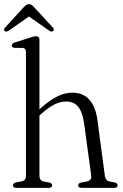

<svg xmlns="http://www.w3.org/2000/svg" viewBox="-26 -905 592 925"><path d="M164 -712.5V-378.5Q210.5 -420.5 248 -439.5Q285.5 -458.5 322 -458.5Q375.5 -458.5 405.2 -424Q435 -389.5 443.5 -325.5L479 -59.5Q482 -35 502 -30.5L526.5 -26Q540.5 -22 540.5 -12.5Q540.5 0 524.5 0H367Q350.5 0 350.5 -12.5Q350.5 -22 364.5 -25.5L391.5 -30.5Q416.5 -35.5 413.5 -59L379 -311.5Q371.5 -364.5 351 -390.2Q330.5 -416 291.5 -416Q266 -416 237.2 -402.2Q208.5 -388.5 173.5 -357L164 -348.5V-57.5Q164 -35 185 -30.5L211.5 -25.5Q225 -22 225 -12.5Q225 0 209 0H52.5Q36.5 0 36.5 -12.5Q36.5 -22 51.5 -26.5L78 -31Q99 -35.5 99 -57V-654.5Q99 -672.5 84 -674L43.5 -674.5Q30.5 -676 30.5 -686Q30.5 -695.5 45.5 -700.5L118 -723.5Q128.5 -727 135.2 -728.8Q142 -730.5 147 -730.5Q164 -730.5 164 -712.5ZM229 -755Q222 -749.5 210 -758L113.5 -825.5L17 -758Q4.5 -749.5 -2.5 -755Q-11 -762 -1 -772.5L87 -869Q94 -876.5 99.8 -880.8Q105.5 -885 113.5 -885Q121.5 -885 127.2 -880.8Q133 -876.5 139.5 -869L228.5 -772.5Q238 -762 229 -755Z"/></svg>

Font: Fraunces 72pt Soft Light
Style: Regular
Weight: 300
Version: Version 1.000;[b76b70a41]